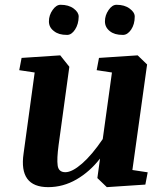

<svg xmlns="http://www.w3.org/2000/svg" viewBox="-20 -772 696 803"><path d="M181.6 10.7Q58.1 10.7 78.6 -129.9L125 -468.8L60.5 -478.5L70.3 -529.8L231.9 -540.5L270 -492.7L225.1 -165.5Q217.3 -107.4 221.2 -79.6Q225.1 -51.8 253.4 -51.8Q281.7 -51.8 323.2 -87.9Q364.7 -124 409.7 -190.4L448.2 -468.8L384.3 -478.5L394 -529.8L555.7 -540.5L595.2 -502.4L533.7 -61L597.7 -51.3L587.9 0L426.8 10.7L387.2 -27.3L398.4 -108.9Q355.5 -53.7 299.8 -21.5Q244.1 10.7 181.6 10.7ZM467.3 -752Q501 -752 522 -736.3Q543.5 -720.7 543.5 -702.6Q543.5 -670.4 528.3 -647.9Q513.2 -626 494.1 -626Q475.6 -626 462.4 -629.9Q449.2 -633.8 439.5 -641.6Q418.9 -657.7 418.9 -682.6Q418.9 -708 434.1 -730Q449.2 -752 467.3 -752ZM200.2 -730.5Q215.3 -752 233.4 -752Q267.1 -752 288.1 -736.3Q309.1 -720.7 309.1 -702.6Q308.6 -670.9 293.9 -648.4Q279.3 -626 260.7 -626Q242.2 -626 229 -629.9Q215.8 -633.8 206.1 -641.6Q184.6 -657.2 184.6 -682.6Q184.6 -708.5 200.2 -730.5Z"/></svg>

Font: NoticiaText-BoldItalic
Style: Bold Italic
Weight: 700
Italic angle: -8°
Designer: JM Sole
Foundry: JM Sole
Version: Version 1.003